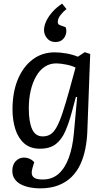

<svg xmlns="http://www.w3.org/2000/svg" viewBox="-20 -810 591 1060"><path d="M406 -274 399 -275 376 -189Q360 -130 340 -84.5Q320 -39 287.5 -14Q255 11 200 11Q147 11 113.5 -18.5Q80 -48 64.5 -97.5Q49 -147 49 -206Q49 -300 78 -370.5Q107 -441 159.5 -481Q212 -521 282 -521Q312 -521 346.5 -515Q381 -509 410 -497L448 -522L478 -512L462 -81Q460 -34 451 11.5Q442 57 424 96.5Q406 136 376 166Q346 196 302.5 213Q259 230 200 230Q174 230 147 225Q120 220 97.5 209Q75 198 61.5 179Q48 160 48 133Q48 99 67 79.5Q86 60 112 60Q123 60 133.5 63Q144 66 153.5 72Q163 78 169 86L160 115Q154 134 155.5 149Q157 164 171 172.5Q185 181 216 181Q268 181 303.5 149.5Q339 118 360 60.5Q381 3 388 -76ZM216 -57Q240 -57 258 -68Q276 -79 292 -107Q308 -135 325 -186Q342 -237 364 -316L397 -437Q378 -447 345.5 -453.5Q313 -460 290 -460Q255 -460 227 -441.5Q199 -423 179.5 -389Q160 -355 149.5 -310Q139 -265 139 -211Q139 -138 157 -97.5Q175 -57 216 -57ZM323 -790 347 -760Q330 -747 314.5 -727.5Q299 -708 299 -689Q299 -682 302 -677.5Q305 -673 314 -670L342 -660Q349 -644 344.5 -624.5Q340 -605 325.5 -591.5Q311 -578 286 -578Q257 -578 240 -598.5Q223 -619 223 -644Q223 -666 234.5 -691.5Q246 -717 268 -742.5Q290 -768 323 -790Z"/></svg>

Font: Literata
Style: Italic
Weight: 400
Italic angle: -2°
Designer: Latin by Veronika Burian and Jose Scaglione. Greek by Irene Vlachou. Cyrillic by Vera Evstafieva
Foundry: TypeTogether
Version: Version 3.103;gftools[0.9.29]